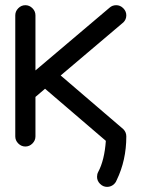

<svg xmlns="http://www.w3.org/2000/svg" viewBox="-20 -567 548 743"><path d="M389.6 -22 154.3 -223.6 117.2 -191.9V-39.1Q117.2 -23.4 105.5 -11.7Q93.8 0 78.1 0Q62.5 0 50.8 -11.7Q39.1 -23.4 39.1 -39.1V-507.8Q39.1 -523.4 50.8 -535.2Q62.5 -546.9 78.1 -546.9Q93.8 -546.9 105.5 -535.2Q117.2 -523.4 117.2 -507.8V-294.4L403.8 -537.1Q414.6 -546.9 429.7 -546.9Q445.3 -546.9 457 -535.2Q468.8 -523.4 468.8 -507.8Q468.8 -491.7 457.5 -480.5L214.8 -274.9L457.5 -66.9Q468.8 -55.2 468.8 -39.1Q468.8 53.2 431.6 129.9Q428.7 138.2 422.4 144.5Q410.6 156.2 394.5 156.2Q378.9 156.2 367.2 144.5Q355.5 132.8 355.5 117.2Q355.5 106.9 359.9 98.6Q384.3 53.2 389.6 -22Z"/></svg>

Font: Comfortaa
Style: Regular
Weight: 400
Designer: Johan Aakerlund
Foundry: Johan Aakerlund
Version: Version 2.001; ttfautohint (v1.4.1)